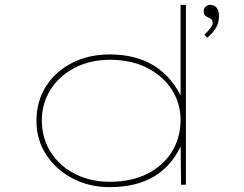

<svg xmlns="http://www.w3.org/2000/svg" viewBox="-20 -760 1005 790"><path d="M432 10Q347 10 278.5 -26Q210 -62 170 -123.5Q130 -185 130 -263Q130 -342 168.5 -403.5Q207 -465 275.5 -500.5Q344 -536 432 -536Q485 -536 530.5 -524.5Q576 -513 614 -489.5Q652 -466 682.5 -429.5Q713 -393 735 -342H723V-740H745V0H725L723 -183L735 -184Q715 -133 685 -96Q655 -59 616.5 -35.5Q578 -12 531.5 -1Q485 10 432 10ZM432 -12Q518 -12 583 -43.5Q648 -75 685 -132Q722 -189 723 -265Q723 -335 687 -391Q651 -447 586 -480.5Q521 -514 432 -514Q352 -514 288.5 -481.5Q225 -449 188.5 -392Q152 -335 152 -263Q153 -189 190 -132Q227 -75 290.5 -43.5Q354 -12 432 -12ZM833 -605 821 -617Q826 -622 834 -630.5Q842 -639 848.5 -648.5Q855 -658 855 -664Q855 -675 850.5 -680Q846 -685 837 -688Q828 -691 823 -697.5Q818 -704 818 -714Q818 -725 826 -732.5Q834 -740 845 -740Q861 -740 871 -728.5Q881 -717 881 -694Q881 -682 878.5 -670.5Q876 -659 870 -648Q864 -637 855 -626.5Q846 -616 833 -605Z"/></svg>

Font: Lexend Zetta Thin
Style: Regular
Weight: 250
Version: Version 1.007